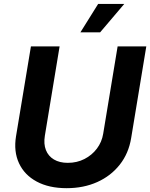

<svg xmlns="http://www.w3.org/2000/svg" viewBox="-20 -969 781 999"><path d="M326.9 10.1Q234.7 10.1 170.9 -24.3Q107.1 -58.7 78.8 -119.9Q50.4 -181 63.4 -260.2L140.9 -727.5H290.1L213.4 -262.8Q206.4 -220.1 218.8 -188.4Q231.3 -156.6 260.5 -139.2Q289.8 -121.7 332.9 -121.7Q380.3 -121.7 419.4 -141.7Q458.4 -161.6 484.1 -195.7Q509.8 -229.9 516.8 -272.5L592 -727.5H741.2L662.4 -250.4Q649.4 -171 603.3 -112.4Q557.1 -53.7 486.1 -21.8Q415 10.1 326.9 10.1ZM398.4 -800.8 490.8 -948.7H626.7L501 -800.8Z"/></svg>

Font: Adwaita Sans
Style: Italic
Weight: 400
Italic angle: -9.39999°
Designer: Rasmus Andersson
Foundry: rsms
Version: Version 4.001;git-9221beed3